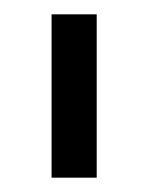

<svg xmlns="http://www.w3.org/2000/svg" viewBox="-20 -647 207 268"><path d="M115 -627V-399H52V-627Z"/></svg>

Font: Blinker
Style: Regular
Weight: 400
Designer: Juergen Huber
Foundry: supertype
Version: 1.017